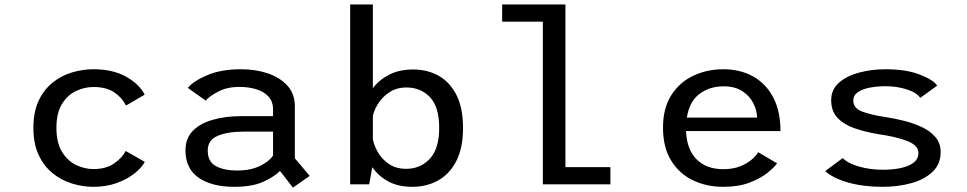

<svg xmlns="http://www.w3.org/2000/svg" viewBox="-20 -820 4300 854"><path d="M624 -100Q611 -75 579 -49.2Q547 -23.5 500 -6.2Q453 11 395.5 11Q348 11 300.8 -3.5Q253.5 -18 214.5 -49.2Q175.5 -80.5 152 -130.5Q128.5 -180.5 128.5 -251Q128.5 -322.5 152 -372.2Q175.5 -422 214.5 -453Q253.5 -484 300.8 -498Q348 -512 395.5 -512Q482 -512 541 -478.8Q600 -445.5 623.5 -399L540.5 -350.5Q521.5 -387.5 486.8 -410.2Q452 -433 395.5 -433Q356 -433 318.2 -415.2Q280.5 -397.5 255.8 -357.8Q231 -318 231 -251Q231 -185 255.8 -144.8Q280.5 -104.5 318.2 -86.2Q356 -68 395.5 -68Q452 -68 488.2 -93.5Q524.5 -119 539 -148.5Z M1283 14.5 1225.5 -59.5Q1201.5 -35 1152.2 -12Q1103 11 1021 11Q923 11 864 -29.2Q805 -69.5 805 -151.5Q805 -204 837.2 -237.5Q869.5 -271 926.2 -287.2Q983 -303.5 1056.5 -303.5H1194.5V-332.5Q1194.5 -369 1173.5 -391.2Q1152.5 -413.5 1118.5 -423.5Q1084.5 -433.5 1045.5 -433.5Q991 -433.5 951.8 -413.2Q912.5 -393 895 -372.5L815.5 -429Q839.5 -459 901.5 -485.5Q963.5 -512 1052.5 -512Q1116.5 -512 1171 -493.8Q1225.5 -475.5 1258.5 -439Q1291.5 -402.5 1291.5 -347.5V-116L1357.5 -37.5ZM1035.5 -61.5Q1093.5 -61.5 1135.2 -81.5Q1177 -101.5 1194.5 -128V-234.5H1064Q992.5 -234.5 948.2 -215.8Q904 -197 904 -150.5Q904 -100.5 940.5 -81Q977 -61.5 1035.5 -61.5Z M1537.5 0V-800H1638.5V-428Q1666.5 -465 1711.5 -488Q1756.5 -511 1817.5 -511Q1881 -511 1931 -483Q1981 -455 2010.2 -397.5Q2039.5 -340 2039.5 -251Q2039.5 -162 2009.8 -104Q1980 -46 1929 -17.5Q1878 11 1813.5 11Q1751 11 1706.8 -13.2Q1662.5 -37.5 1636 -76.5L1622 0ZM1787 -431Q1746.5 -431 1715.8 -412Q1685 -393 1665.2 -364Q1645.5 -335 1638.5 -305V-200Q1645 -168 1664 -137.8Q1683 -107.5 1713.8 -88.2Q1744.5 -69 1785.5 -69Q1850 -69 1891.8 -113.8Q1933.5 -158.5 1933.5 -251Q1933.5 -344.5 1892.5 -387.8Q1851.5 -431 1787 -431Z M2495 -76.5H2695V0H2394.5V-723.5H2213.5V-800H2495Z M3436.5 -93.5Q3423 -74.5 3392 -50Q3361 -25.5 3312.5 -7.2Q3264 11 3197 11Q3122.5 11 3061.8 -18.2Q3001 -47.5 2965 -106Q2929 -164.5 2929 -252Q2929 -340 2966.5 -397.8Q3004 -455.5 3065 -483.8Q3126 -512 3197 -512Q3272.5 -512 3330 -479.8Q3387.5 -447.5 3419.5 -386.2Q3451.5 -325 3451.5 -237H3031.5Q3034.5 -156 3078 -111.8Q3121.5 -67.5 3197 -67.5Q3240 -67.5 3271.5 -80Q3303 -92.5 3323.2 -110Q3343.5 -127.5 3352.5 -143ZM3198.5 -436Q3136.5 -436 3091.5 -402.5Q3046.5 -369 3035 -297H3347.5Q3347 -328 3331.2 -360Q3315.5 -392 3282.8 -414Q3250 -436 3198.5 -436Z M3905 11Q3820 11 3752.2 -8.2Q3684.5 -27.5 3650.5 -59L3728.5 -117Q3750.5 -93.5 3800.5 -79.2Q3850.5 -65 3907 -65Q3950.5 -65 3986.2 -72.5Q4022 -80 4043.5 -96.5Q4065 -113 4065 -139.5Q4065 -173.5 4015.5 -192.8Q3966 -212 3885.5 -223.5Q3825.5 -233.5 3778.2 -250.5Q3731 -267.5 3704 -297.2Q3677 -327 3677 -374Q3677 -422 3712 -452.5Q3747 -483 3802.5 -497.5Q3858 -512 3919 -512Q4011 -512 4072 -488Q4133 -464 4148.5 -439L4073 -384.5Q4059 -407.5 4014.5 -422Q3970 -436.5 3918.5 -436.5Q3883 -436.5 3850.2 -430.5Q3817.5 -424.5 3796.5 -410.5Q3775.5 -396.5 3775.5 -372.5Q3775.5 -339 3814.2 -324Q3853 -309 3923.5 -298.5Q3962.5 -292.5 4004.5 -281.8Q4046.5 -271 4082.8 -253.5Q4119 -236 4141.5 -209.2Q4164 -182.5 4164 -144Q4164 -90 4128 -55.8Q4092 -21.5 4033 -5.2Q3974 11 3905 11Z"/></svg>

Font: League Mono
Style: Regular
Weight: 400
Width: 6
Designer: Tyler Finck
Foundry: The League of Moveable Type / Tyler Finck
Version: Version 2.300;RELEASE